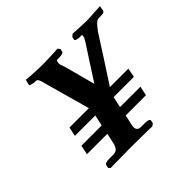

<svg xmlns="http://www.w3.org/2000/svg" viewBox="-142 -745 911 911"><g transform="rotate(-45 314.0 -289.5)"><path d="M494 -172 484 -125H348L337 -75Q336 -70 335.5 -66Q335 -62 335 -59Q335 -35 362 -35H388Q401 -35 409 -32Q417 -29 416 -23L413 -8L401 1Q401 1 385 0.5Q369 0 346 0Q323 0 300 -0.5Q277 -1 263 -1Q250 -1 226.5 -0.5Q203 0 178.5 0Q154 0 137.5 0.5Q121 1 121 1L113 -8L116 -23Q119 -35 148 -35H174Q193 -35 201.5 -45.5Q210 -56 214 -75L225 -125H88L98 -172H234L246 -227H109L119 -273H249Q233 -330 217.5 -385.5Q202 -441 186 -499Q181 -521 176 -531.5Q171 -542 163 -542H152Q146 -543 135.5 -545.5Q125 -548 126 -552L130 -571L133 -580Q145 -578 169.5 -576.5Q194 -575 216 -574.5Q238 -574 244 -574Q247 -574 266.5 -574.5Q286 -575 308.5 -576Q331 -577 343 -578L352 -567L349 -553Q347 -542 318 -542H305Q300 -542 299 -532Q299 -531 298.5 -529Q298 -527 298 -525Q298 -514 306 -496L349 -336Q376 -378 402.5 -419.5Q429 -461 457 -503Q469 -521 471 -532Q474 -542 470 -542H452Q437 -544 432.5 -546.5Q428 -549 429 -553L432 -567L444 -577Q448 -577 467.5 -576Q487 -575 507.5 -574Q528 -573 534 -573Q538 -573 557 -574Q576 -575 597 -576.5Q618 -578 628 -578L627 -571L624 -553Q623 -549 618.5 -545.5Q614 -542 591 -542H584Q574 -542 563.5 -532Q553 -522 536 -499Q499 -441 463.5 -386Q428 -331 390 -273H514L505 -227H369L357 -172Z"/></g></svg>

Font: Libertinus Serif SemiBold
Style: Italic
Weight: 600
Italic angle: -11.5°
Designer: Philipp H. Poll, Khaled Hosny
Foundry: Caleb Maclennan
Version: Version 7.051;RELEASE